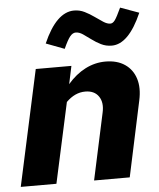

<svg xmlns="http://www.w3.org/2000/svg" viewBox="-54 -806 707 853"><g transform="rotate(-5 300.0 -380.0)"><path d="M4 0 116 -516H275L258 -436Q294 -478 337 -500Q380 -522 427 -522Q479 -522 513.5 -498.5Q548 -475 561 -433.5Q574 -392 562 -337L490 0H331L395 -297Q405 -341 386 -369Q367 -397 326 -397Q280 -397 241 -358L163 0ZM252 -594 170 -625Q229 -760 308 -760Q333 -760 355 -749Q377 -738 396.5 -724Q416 -710 433 -699Q450 -688 464 -688Q475 -688 484.5 -701Q494 -714 513 -755L596 -725Q537 -590 462 -590Q436 -590 414 -601Q392 -612 373.5 -626Q355 -640 338.5 -651Q322 -662 307 -662Q293 -662 281 -647Q269 -632 252 -594Z"/></g></svg>

Font: Red Hat Mono
Style: Italic
Weight: 400
Italic angle: -12°
Monospace: yes
Designer: Pentagram, MCKL
Foundry: MCKL
Version: Version 1.030